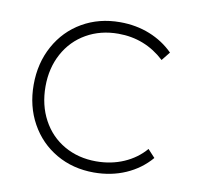

<svg xmlns="http://www.w3.org/2000/svg" viewBox="-64 -590 688 658"><g transform="rotate(10 279.5 -260.5)"><path d="M304 -482Q242 -482 193 -454Q144 -426 116.5 -375.5Q89 -325 89 -261Q89 -196 116.5 -145Q144 -94 193 -66Q242 -38 304 -38Q356 -38 400 -57Q444 -76 474 -111L499 -84Q464 -43 413.5 -21Q363 1 303 1Q230 1 172 -32.5Q114 -66 81 -125.5Q48 -185 48 -260Q48 -335 81 -395Q114 -455 172 -488.5Q230 -522 303 -522Q359 -522 406.5 -503Q454 -484 489 -449L465 -419Q397 -482 304 -482Z"/></g></svg>

Font: TypoPRO Montserrat Alternates
Style: Regular
Weight: 275
Designer: Julieta Ulanovsky
Foundry: Julieta Ulanovsky
Version: Version 6.001